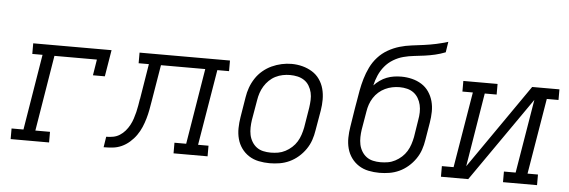

<svg xmlns="http://www.w3.org/2000/svg" viewBox="-48 -886 3097 1045"><g transform="rotate(5 1500.0 -363.5)"><path d="M36 0V-58H101L169 -472H113V-530H541L517 -385H452L466 -472H234L166 -58H246V0Z M544 0 553 -58Q572 -58 591 -61.5Q610 -65 626.5 -75.5Q643 -86 656 -101Q669 -116 678.5 -133.5Q688 -151 694 -169.5Q700 -188 704.5 -206Q709 -224 712 -242.5Q715 -261 718 -279Q718 -280 718.5 -280Q719 -280 719 -280V-281Q719 -282 719 -282Q719 -282 719 -282L750 -472H694V-530H1188V-472H1124L1055 -58H1112V0H926V-58H990L1058 -472H816L783 -274Q779 -249 774.5 -225Q770 -201 763 -176.5Q756 -152 746 -128.5Q736 -105 721 -83.5Q706 -62 685.5 -44Q665 -26 641.5 -15.5Q618 -5 593 -2.5Q568 0 544 0Z M1451 8Q1421 8 1391.5 2Q1362 -4 1338 -19.5Q1314 -35 1297.5 -58Q1281 -81 1273.5 -109Q1266 -137 1266.5 -167.5Q1267 -198 1272 -228L1290 -338Q1294 -365 1303.5 -391.5Q1313 -418 1329 -442.5Q1345 -467 1367.5 -486Q1390 -505 1416 -517Q1442 -529 1469.5 -535Q1497 -541 1524 -541Q1555 -541 1583.5 -533.5Q1612 -526 1636.5 -511Q1661 -496 1677.5 -472.5Q1694 -449 1701.5 -421Q1709 -393 1709 -362.5Q1709 -332 1704 -302L1685 -192Q1681 -165 1672 -138.5Q1663 -112 1646.5 -88Q1630 -64 1607.5 -44.5Q1585 -25 1559 -13Q1533 -1 1505.5 3.5Q1478 8 1451 8ZM1452 -50Q1473 -50 1493 -53.5Q1513 -57 1532 -67Q1551 -77 1567 -91.5Q1583 -106 1594 -124Q1605 -142 1611.5 -162Q1618 -182 1622 -202L1640 -312Q1643 -333 1644 -354Q1645 -375 1640.5 -394.5Q1636 -414 1625.5 -431.5Q1615 -449 1598.5 -460Q1582 -471 1562 -475.5Q1542 -480 1521 -480Q1501 -480 1481 -476Q1461 -472 1442 -462.5Q1423 -453 1407.5 -438Q1392 -423 1381 -405Q1370 -387 1363.5 -367.5Q1357 -348 1354 -328L1335 -218Q1332 -198 1331.5 -177Q1331 -156 1335 -136.5Q1339 -117 1349.5 -99.5Q1360 -82 1375.5 -70.5Q1391 -59 1411 -54.5Q1431 -50 1452 -50Z M2051 8Q2021 8 1991.5 2Q1962 -4 1938 -19.5Q1914 -35 1897.5 -58Q1881 -81 1873.5 -109Q1866 -137 1866.5 -167.5Q1867 -198 1872 -228L1887 -323Q1889 -334 1890.5 -344Q1892 -354 1894 -364Q1899 -396 1905 -428.5Q1911 -461 1920.5 -493.5Q1930 -526 1945 -557Q1960 -588 1983.5 -614Q2007 -640 2037.5 -657.5Q2068 -675 2100.5 -684.5Q2133 -694 2166 -698Q2199 -702 2232.5 -706.5Q2266 -711 2298.5 -718Q2331 -725 2363 -735L2354 -677Q2326 -666 2298 -659.5Q2270 -653 2241 -649Q2212 -645 2183.5 -642Q2155 -639 2126.5 -631.5Q2098 -624 2071.5 -608Q2045 -592 2026 -569Q2007 -546 1995 -518.5Q1983 -491 1977 -463Q1991 -478 2008.5 -490.5Q2026 -503 2045.5 -510.5Q2065 -518 2085 -521Q2105 -524 2125 -524Q2155 -524 2183.5 -517Q2212 -510 2236 -495Q2260 -480 2276 -456.5Q2292 -433 2299.5 -405.5Q2307 -378 2306.5 -348Q2306 -318 2301 -288L2285 -192Q2281 -165 2272 -138.5Q2263 -112 2246.5 -88Q2230 -64 2207.5 -44.5Q2185 -25 2159 -13Q2133 -1 2105.5 3.5Q2078 8 2051 8ZM2052 -50Q2073 -50 2093 -53.5Q2113 -57 2132 -67Q2151 -77 2167 -91.5Q2183 -106 2194 -124Q2205 -142 2211.5 -162Q2218 -182 2222 -202L2237 -297Q2241 -318 2241.5 -339Q2242 -360 2237.5 -379.5Q2233 -399 2223 -416Q2213 -433 2197.5 -444.5Q2182 -456 2162 -461Q2142 -466 2121 -466Q2101 -466 2081 -462Q2061 -458 2042 -449Q2023 -440 2007 -426Q1991 -412 1979.5 -394Q1968 -376 1961.5 -357Q1955 -338 1952 -318L1935 -218Q1932 -198 1931.5 -177Q1931 -156 1935 -136.5Q1939 -117 1949.5 -99.5Q1960 -82 1975.5 -70.5Q1991 -59 2011 -54.5Q2031 -50 2052 -50Z M2387 0V-58H2451L2520 -472H2463V-530H2650V-472H2585L2519 -69L2839 -530H2988V-472H2924L2855 -58H2912V0H2726V-58H2790L2857 -461L2536 0Z"/></g></svg>

Font: Iosevka Slab LtExObl
Style: Regular
Weight: 300
Width: 7
Italic angle: -9°
Monospace: yes
Designer: Belleve Invis
Foundry: Belleve Invis
Version: Version 11.1.0; ttfautohint (v1.8.3)